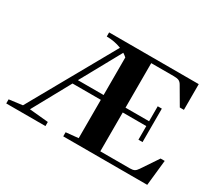

<svg xmlns="http://www.w3.org/2000/svg" viewBox="-126 -895 1249 1127"><g transform="rotate(30 498.0 -331.5)"><path d="M11.2 0V-27.8L101.6 -39.6L425.8 -616.7Q377.9 -635.3 325.7 -635.3V-663.1H933.1V-488.8H905.3L838.9 -602.5Q830.1 -618.7 818.6 -624.5Q807.1 -630.4 783.7 -630.4H629.9V-328.6H789.6V-430.2H817.4V-203.6H789.6V-295.9H629.9V-32.7H830.1Q850.1 -32.7 860.6 -38.3Q871.1 -43.9 881.8 -60.1L957.5 -172.9H985.4L966.8 0H397.5V-27.8L481.4 -36.1V-295.9H289.6L148.9 -40L276.9 -27.8V0ZM481.4 -583Q470.7 -592.8 457.5 -601.1L307.1 -328.6H481.4Z"/></g></svg>

Font: Elstob 18pt
Style: Bold
Weight: 700
Designer: Peter S. Baker
Version: Version 1.015